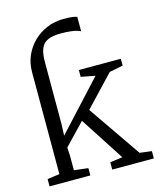

<svg xmlns="http://www.w3.org/2000/svg" viewBox="-121 -915 846 1003"><g transform="rotate(-15 302.0 -413.0)"><path d="M21.5 0V-39.5L87.5 -48.5V-600.5Q87.5 -648.5 105.8 -689.8Q124 -731 155.8 -761.5Q187.5 -792 229 -809Q270.5 -826 317 -826Q352 -826 366.8 -823.5Q381.5 -821 390.5 -818V-739.5Q386 -743 373 -747Q360 -751 337.8 -753.8Q315.5 -756.5 283 -756.5Q241 -756.5 215 -745.2Q189 -734 177.5 -707.2Q166 -680.5 166 -634V-300.5L163.5 -236L403 -496L326.5 -510.5V-547.5H553.5V-510.5L480 -496L325 -332L521 -47.5L585.5 -39.5V0H360.5V-39.5L428 -48.5L273.5 -287L163.5 -172L166 -128V-48.5L242 -39.5V0Z"/></g></svg>

Font: Merriweather 36pt Light
Style: Regular
Weight: 300
Designer: Eben Sorkin
Foundry: Eben Sorkin
Version: Version 2.100